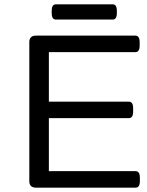

<svg xmlns="http://www.w3.org/2000/svg" viewBox="-20 -864 678 884"><path d="M146 0Q115 0 115 -30V-670Q115 -700 146 -700H603Q623 -700 623 -670V-654Q623 -624 603 -624H205V-396H573Q593 -396 593 -366V-350Q593 -320 573 -320H205V-76H604Q624 -76 624 -46V-30Q624 0 604 0ZM237 -774Q218 -774 218 -804V-814Q218 -844 237 -844H499Q518 -844 518 -814V-804Q518 -774 499 -774Z"/></svg>

Font: Asap Expanded
Style: Regular
Weight: 400
Width: 7
Designer: Pablo Cosgaya
Foundry: Omnibus-Type
Version: Version 3.001; ttfautohint (v1.8.4.7-5d5b)